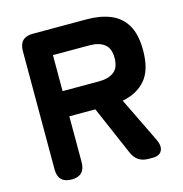

<svg xmlns="http://www.w3.org/2000/svg" viewBox="-104 -796 849 891"><g transform="rotate(-15 320.5 -350.0)"><path d="M132 0Q67 0 67 -66V-634Q67 -700 133 -700H391Q457 -700 505.5 -680Q554 -660 580.5 -615Q607 -570 607 -494Q607 -400 566.5 -352.5Q526 -305 455 -292L559 -78Q576 -44 565.5 -22Q555 0 522 0H501Q446 0 424 -50L322 -286H197V-66Q197 0 132 0ZM197 -407H373Q418 -407 444 -427Q470 -447 470 -494Q470 -540 444 -560Q418 -580 373 -580H197Z"/></g></svg>

Font: Zen Maru Gothic Black
Style: Regular
Weight: 900
Designer: Yoshimichi Ohira
Foundry: Positype
Version: Version 1.001